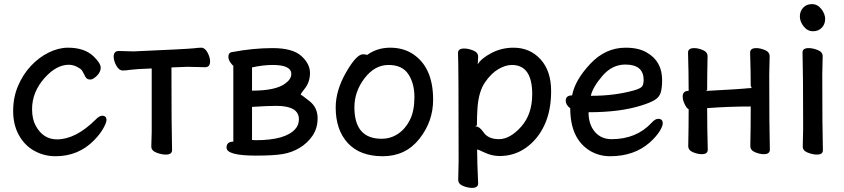

<svg xmlns="http://www.w3.org/2000/svg" viewBox="-20 -730 4105 934"><path d="M250 30Q195 30 147.5 4Q100 -22 72 -72.5Q44 -123 44 -190Q44 -256 67.5 -311.5Q91 -367 129.5 -408.5Q168 -450 216 -474Q264 -498 311 -498Q391 -498 435 -456Q470 -422 470 -401Q470 -380 451.5 -361.5Q433 -343 419 -343Q403 -343 396 -355.5Q389 -368 383 -380Q377 -392 368 -397Q342 -415 315 -415Q255 -415 198 -352Q136 -283 136 -199Q136 -150 154 -118Q190 -52 257 -52Q348 -52 445 -148Q463 -167 477 -167Q498 -167 498 -146Q498 -134 483 -106.5Q468 -79 438 -48Q362 30 250 30Z M787 22Q766 22 741 12.5Q716 3 716 -18L718 -88V-397Q639 -394 615 -390.5Q591 -387 578 -387Q559 -387 546 -410.5Q533 -434 533 -454Q533 -482 558 -482L630 -480Q883 -491 922 -495Q946 -498 959 -498Q977 -498 989.5 -474.5Q1002 -451 1002 -432Q1002 -403 978 -403L892 -405Q875 -405 814 -402Q814 -115 817 0Q817 22 787 22Z M1224 -48Q1368 -48 1416 -102Q1434 -121 1434 -150Q1434 -215 1324 -215Q1281 -215 1206 -210V-49ZM1206 -289Q1322 -289 1368 -324Q1397 -345 1397 -370Q1397 -414 1307 -414Q1259 -414 1206 -402ZM1225 27Q1082 27 1082 -12Q1082 -41 1115 -41V-410Q1110 -413 1100.5 -426.5Q1091 -440 1091 -454Q1091 -475 1111 -477Q1212 -496 1306 -496Q1403 -496 1445.5 -458Q1488 -420 1488 -375Q1488 -330 1461 -297Q1443 -275 1443 -269Q1443 -267 1446 -267H1448L1487 -237Q1525 -206 1525 -155Q1525 -106 1500.5 -70Q1476 -34 1438 -11Q1400 12 1355 19.5Q1310 27 1225 27Z M1836 -55Q1881 -55 1917 -79.5Q1953 -104 1974.5 -147.5Q1996 -191 1996 -258Q1996 -324 1966.5 -369Q1937 -414 1870 -414Q1803 -414 1753.5 -349.5Q1704 -285 1704 -208Q1704 -55 1836 -55ZM1613 -207Q1613 -290 1663.5 -378Q1714 -466 1746 -466Q1762 -466 1765 -462Q1814 -498 1878 -498Q1942 -498 1989 -467Q2087 -402 2087 -245Q2087 -139 2020 -54.5Q1953 30 1842 30Q1731 30 1672 -34Q1613 -98 1613 -207Z M2407 -53Q2461 -53 2515 -113.5Q2569 -174 2569 -272Q2569 -414 2470 -414Q2439 -414 2404 -393.5Q2369 -373 2339 -329Q2309 -285 2303 -208Q2300 -167 2300 -120Q2293 -117 2293 -116Q2293 -115 2295 -115Q2312 -115 2331 -88Q2354 -53 2407 -53ZM2276 184Q2256 184 2232.5 174.5Q2209 165 2209 144L2211 55Q2211 -421 2208 -472Q2208 -494 2238 -494Q2258 -494 2282 -484.5Q2306 -475 2306 -454L2304 -417Q2321 -446 2370.5 -472Q2420 -498 2478 -498Q2558 -498 2609.5 -441.5Q2661 -385 2661 -287Q2661 -191 2628.5 -121.5Q2596 -52 2539 -11.5Q2482 29 2410 29Q2372 29 2335 11Q2305 -3 2301 -3V-2Q2301 56 2306 162Q2306 184 2276 184Z M2859 -264Q2969 -264 3063 -290Q3095 -299 3103 -309Q3111 -319 3111 -341Q3111 -416 3022 -416Q2958 -416 2911 -361.5Q2864 -307 2854 -264ZM2948 30Q2894 30 2849 3Q2754 -56 2754 -203Q2732 -220 2732 -240Q2732 -266 2763 -266Q2777 -340 2851 -419Q2925 -498 3023 -498Q3088 -498 3127 -474Q3201 -432 3201 -340Q3201 -304 3194.5 -281Q3188 -258 3165.5 -244Q3143 -230 3097 -216Q2995 -184 2843 -184Q2843 -125 2873.5 -89Q2904 -53 2955 -53Q3076 -53 3150 -133Q3167 -152 3182 -152Q3204 -152 3204 -130Q3204 -116 3188 -90.5Q3172 -65 3141 -37Q3065 30 2948 30Z M3696 20Q3676 20 3653 10.5Q3630 1 3630 -20Q3632 -116 3632 -212Q3525 -212 3420 -204Q3420 -109 3423 -2Q3423 20 3394 20Q3374 20 3351 10.5Q3328 1 3328 -20Q3330 -114 3330 -199Q3322 -201 3311.5 -221.5Q3301 -242 3301 -261Q3301 -288 3330 -288Q3330 -375 3327 -474Q3327 -496 3357 -496Q3376 -496 3399 -486.5Q3422 -477 3422 -456Q3420 -365 3420 -292Q3415 -290 3415 -289Q3415 -288 3420 -288Q3585 -297 3601 -299Q3617 -301 3626.5 -301Q3636 -301 3636 -304Q3636 -307 3632 -311Q3632 -378 3629 -474Q3629 -496 3659 -496Q3678 -496 3701 -486.5Q3724 -477 3724 -456L3722 -367Q3722 -108 3725 -2Q3725 20 3696 20Z M3935 -578Q3908 -578 3889.5 -601.5Q3871 -625 3871 -650Q3871 -675 3887 -692.5Q3903 -710 3930 -710Q3957 -710 3975.5 -686Q3994 -662 3994 -638Q3994 -612 3977.5 -595Q3961 -578 3935 -578ZM3954 22Q3934 22 3909.5 12.5Q3885 3 3885 -17L3887 -105Q3887 -368 3884 -475Q3884 -496 3914 -496Q3934 -496 3958 -486.5Q3982 -477 3982 -457L3980 -368Q3980 -105 3983 1Q3983 22 3954 22Z"/></svg>

Font: LXGW ZhenKai
Style: Regular
Weight: 400
Designer: LXGW / Fontworks Inc.
Foundry: LXGW / Fontworks Inc.
Version: Version 0.800;June 8, 2025